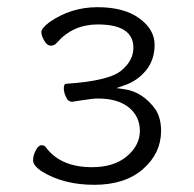

<svg xmlns="http://www.w3.org/2000/svg" viewBox="-20 -501 540 534"><path d="M95 -25Q72 -41 72 -55Q72 -69 79.5 -83Q87 -97 95.5 -97Q104 -97 107 -92Q148 -36 236 -36Q297 -36 333 -66.5Q369 -97 369 -137Q369 -177 338.5 -202Q308 -227 252 -227Q238 -227 207 -222L181 -218Q169 -218 163 -232Q157 -246 157.5 -257Q158 -268 164 -268Q287 -276 320 -307Q351 -334 351 -368Q351 -433 252 -433Q183 -433 139 -383Q132 -374 121.5 -374Q111 -374 103 -388Q95 -402 95 -412Q95 -422 117 -439Q177 -481 251 -481Q325 -481 367.5 -450Q410 -419 410 -376.5Q410 -334 385.5 -304.5Q361 -275 324 -263L304 -256L325 -253Q377 -246 413 -196Q428 -172 428 -137Q428 -75 378 -31Q328 13 242 13Q156 13 95 -25ZM413 -196Z"/></svg>

Font: LXGW WenKai Mono TC Light
Style: Regular
Weight: 300
Designer: LXGW / Fontworks Inc.
Foundry: LXGW / Fontworks Inc.
Version: Version 1.330